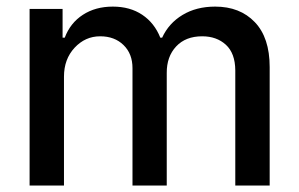

<svg xmlns="http://www.w3.org/2000/svg" viewBox="-20 -573 924 593"><path d="M71.4 0V-545.5H173.3V-456.7H180Q197.1 -502.1 236 -527.3Q274.9 -552.6 328.5 -552.6Q381.7 -552.6 419.4 -527.3Q457 -502.1 475.1 -456.7H480.8Q501.1 -501.1 543.7 -526.8Q586.3 -552.6 644.5 -552.6Q721.2 -552.6 767 -504.6Q812.9 -456.7 812.9 -365.8V0H706.7V-355.8Q706.3 -408.4 677.7 -434.7Q649.1 -460.9 604.4 -460.9Q553.3 -460.9 524 -429.5Q494.7 -398.1 495 -347.7V0H389.2V-362.6Q389.2 -407 361.5 -433.9Q333.8 -460.9 289.4 -460.9Q243.3 -460.9 210.4 -425.6Q177.6 -390.3 177.6 -336.3V0Z"/></svg>

Font: TID UI Medium
Style: Regular
Weight: 500
Designer: The TID Project Authors
Foundry: Bakken & Bæck
Version: Version 1.001;hotconv 1.0.109;makeotfexe 2.5.65596